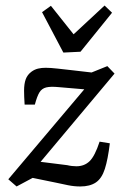

<svg xmlns="http://www.w3.org/2000/svg" viewBox="-20 -667 457 694"><path d="M40 7 10 -19 309 -373 310 -342 193 -352Q163 -355 147 -351Q131 -347 122.5 -333Q114 -319 106 -289H69Q68 -304 67.5 -316.5Q67 -329 67 -339Q67 -364 73 -380.5Q79 -397 94 -408Q105 -416 117.5 -419Q130 -422 145 -422Q162 -422 188.5 -419Q215 -416 242 -413L311 -405L368 -428L394 -401L99 -49L103 -85L223 -70Q231 -68 240 -67Q249 -66 256 -66Q285 -66 304 -84.5Q323 -103 340 -155L377 -149Q370 -91 359 -56.5Q348 -22 326.5 -7.5Q305 7 270 7Q248 7 226 2.5Q204 -2 181 -7L98 -24ZM385 -621 271 -480 209 -477 132 -623 164 -646 246 -543 358 -647Z"/></svg>

Font: Yrsa
Style: Italic
Weight: 400
Italic angle: -7.10001°
Designer: Anna Giedrys (Yrsa+Rasa design), David Brezina (Yrsa art-direction, Rasa art-direction, design)
Foundry: Rosetta Type Foundry
Version: Version 2.004